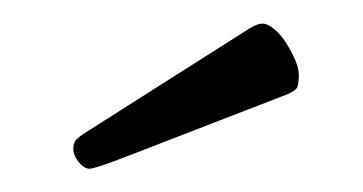

<svg xmlns="http://www.w3.org/2000/svg" viewBox="-20 -677 312 165"><path d="M91.3 -543.5Q61 -531.7 56.6 -532Q52.2 -532.2 47.6 -537.8Q43 -543.5 43 -548.8Q43 -554.2 45.4 -556.9Q47.9 -559.6 57.1 -565.4L194.8 -652.8Q201.2 -656.7 205.6 -656.7Q210 -656.7 215.3 -652.3Q220.7 -647.9 225.6 -640.6Q236.8 -622.6 236.8 -613Q236.8 -603.5 234.9 -601.1Q232.9 -598.6 227.5 -596.2Z"/></svg>

Font: Ovo
Style: Regular
Weight: 400
Designer: Nicole Fally
Foundry: Sorkin Type Co.
Version: Version 1.001